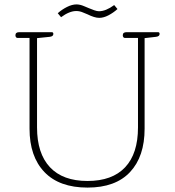

<svg xmlns="http://www.w3.org/2000/svg" viewBox="-20 -841 794 871"><path d="M377 -776Q373 -777 357.5 -784Q342 -791 326 -791Q295 -791 257 -763L242 -781Q261 -798 284 -809.5Q307 -821 327 -821Q343 -821 361.5 -813Q380 -805 383 -804Q395 -799 407.5 -794.5Q420 -790 429 -790Q460 -790 498 -818L513 -800Q494 -783 472 -771.5Q450 -760 430 -760Q409 -760 377 -776ZM114 -257V-669H59Q55 -669 52.5 -672.5Q50 -676 50 -681Q50 -695 67 -695H215Q222 -695 222 -687Q222 -676 206 -674L148 -668V-263Q148 -145 206.5 -82.5Q265 -20 377 -20Q489 -20 547.5 -82Q606 -144 606 -263V-669H546Q542 -669 539.5 -672.5Q537 -676 537 -681Q537 -695 554 -695H697Q704 -695 704 -687Q704 -676 688 -674L636 -668V-257Q636 -131 570 -60.5Q504 10 377 10Q249 10 181.5 -60.5Q114 -131 114 -257Z"/></svg>

Font: Maitree ExtraLight
Style: Regular
Weight: 250
Designer: CadsonDemak Team
Foundry: CadsonDemak
Version: Version 1.002